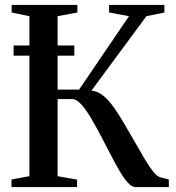

<svg xmlns="http://www.w3.org/2000/svg" viewBox="-20 -763 716 783"><path d="M27 0V-31L100 -44.5V-697L27.5 -712V-743H295.5V-712L215 -697V-397.5H302.5L506 -697L425 -712V-743H650.5V-712L577 -697L353 -393.5Q379 -391 401.5 -372.5Q424 -354 445.8 -323Q467.5 -292 491 -251Q512.5 -215 532.8 -179Q553 -143 571 -113Q589 -83 604.2 -63.8Q619.5 -44.5 631 -41L668.5 -31V0H532Q518 0 502.2 -17Q486.5 -34 469.5 -62.5Q452.5 -91 434.2 -126.8Q416 -162.5 396 -200Q376 -238.5 354.8 -275.2Q333.5 -312 313 -335.5Q292.5 -359 274 -359H215V-44.5L294.5 -30.5V0ZM283 -577.5V-536H35.5V-577.5Z"/></svg>

Font: Merriweather 96pt Medium
Style: Regular
Weight: 500
Version: Version 2.100